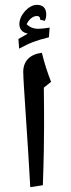

<svg xmlns="http://www.w3.org/2000/svg" viewBox="-20 -911 293 793"><path d="M59 -710C101 -733 129 -744 182 -757L185 -797C166 -794 151 -792 139 -792C118 -792 102 -799 90 -811C99 -830 115 -845 133 -845C141 -845 146 -839 146 -833L145 -830L165 -825C169 -833 171 -842 171 -851C171 -877 158 -891 132 -891C99 -891 60 -849 60 -812C60 -791 71 -777 95 -772L56 -750ZM105 -138 157 -146C161 -255 162 -341 162 -388C162 -431 162 -485 161 -549L191 -573C176 -611 163 -651 153 -693C104 -687 76 -659 76 -614C76 -572 95 -327 105 -138Z"/></svg>

Font: Noto Naskh Arabic UI Medium
Style: Regular
Weight: 500
Designer: Monotype Design Team, David Williams, Mohamad Dakak and Nizar Qandah
Foundry: Monotype Imaging Inc.
Version: Version 2.014